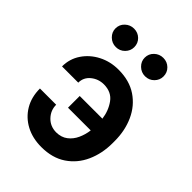

<svg xmlns="http://www.w3.org/2000/svg" viewBox="-220 -870 989 989"><g transform="rotate(45 274.5 -375.0)"><path d="M260.7 9.9Q196.7 9.9 147.5 -16.2Q98.4 -42.3 70.5 -89.1Q42.6 -136 42.6 -198.5H160.9Q160.9 -158 189.1 -128.2Q217.3 -98.4 260.7 -97.7Q298.3 -98 323.3 -117.2Q348.4 -136.4 362.2 -166.7Q376.1 -197.1 380.3 -230.8H214.8V-316.1H380Q373.2 -367.9 344.8 -407.1Q316.4 -446.4 260.7 -446.7Q220.5 -446.4 190.7 -421.9Q160.9 -397.4 160.9 -359.4H42.6Q42.6 -414.4 72.3 -458.5Q101.9 -502.5 151.5 -528.1Q201 -553.6 260.7 -553.6Q340.2 -553.6 395.1 -516.7Q449.9 -479.8 478.2 -417.4Q506.4 -355.1 506.4 -279.5V-264.2Q506.4 -188.6 478.3 -126.2Q450.3 -63.9 395.4 -27Q340.6 9.9 260.7 9.9ZM167.6 -625.7Q139.6 -625.7 119.1 -645.6Q98.7 -665.5 98.7 -692.5Q98.7 -720.9 119.1 -740.2Q139.6 -759.6 167.6 -759.6Q196.4 -759.6 216.1 -740.2Q235.8 -720.9 235.8 -692.5Q235.8 -665.5 216.1 -645.6Q196.4 -625.7 167.6 -625.7ZM380.7 -625.7Q352.6 -625.7 332.2 -645.6Q311.8 -665.5 311.8 -692.5Q311.8 -720.9 332.2 -740.2Q352.6 -759.6 380.7 -759.6Q409.4 -759.6 429.2 -740.2Q448.9 -720.9 448.9 -692.5Q448.9 -665.5 429.2 -645.6Q409.4 -625.7 380.7 -625.7Z"/></g></svg>

Font: Linik Sans SemiBold
Style: Regular
Weight: 600
Designer: Rasmus Andersson (font), Cristiano Sobral (main changes)
Foundry: rsms
Version: Version 3.018;June 1, 2022;FontCreator 14.0.0.2814 64-bit; t